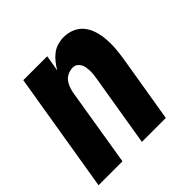

<svg xmlns="http://www.w3.org/2000/svg" viewBox="-142 -656 783 783"><g transform="rotate(-45 250.0 -264.0)"><path d="M0 0 86 -520H224L212 -450Q221 -466 233 -481Q245 -496 259.5 -507Q274 -518 291.5 -523Q309 -528 326 -528Q352 -528 375 -518Q398 -508 412.5 -489Q427 -470 434 -446.5Q441 -423 443 -398Q445 -373 443 -347Q441 -321 437 -295L388 0H250L302 -314Q304 -325 305 -335Q306 -345 305.5 -355.5Q305 -366 303.5 -376Q302 -386 297 -394.5Q292 -403 284 -408.5Q276 -414 265 -414Q252 -414 238.5 -408.5Q225 -403 216 -392.5Q207 -382 202 -369Q197 -356 194 -342L138 0Z"/></g></svg>

Font: Iosevka Heavy
Style: Italic
Weight: 900
Italic angle: -9°
Monospace: yes
Designer: Belleve Invis
Foundry: Belleve Invis
Version: Version 32.5.0; ttfautohint (v1.8.4)